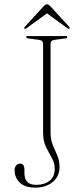

<svg xmlns="http://www.w3.org/2000/svg" viewBox="-20 -869 386 900"><path d="M259 -86Q259 -42 227 -15.8Q195 10.5 145 10.5Q97.5 10.5 73 -12.8Q48.5 -36 48.5 -71Q48.5 -84.5 55.5 -93.2Q62.5 -102 76 -102Q85 -102 89.8 -94.5Q94.5 -87 94.5 -77V-56.5Q94.5 -32 107 -17.2Q119.5 -2.5 151.5 -2.5Q187.5 -2.5 212 -21.5Q236.5 -40.5 236.5 -77Q236.5 -105 223 -128.8Q209.5 -152.5 195.8 -180Q182 -207.5 182 -247.5V-664Q182 -679.5 164 -682L111.5 -689Q102.5 -690 102.5 -695Q102.5 -700 110.5 -700H287.5Q295.5 -700 295.5 -695Q295.5 -690 286.5 -689L235 -682Q217 -679.5 217 -664V-250Q217 -214.5 227.5 -189.2Q238 -164 248.5 -140.2Q259 -116.5 259 -86ZM305 -734.5Q301.5 -732.5 295.5 -737L200 -806.5L105 -737Q98.5 -732.5 95.5 -734.5Q91 -737.5 96.5 -743.5L181.5 -836.5Q192 -849 200.5 -849Q208.5 -849 219 -836.5L304 -743.5Q309 -737.5 305 -734.5Z"/></svg>

Font: Fraunces 72pt Thin
Style: Regular
Weight: 100
Version: Version 1.000;[b76b70a41]